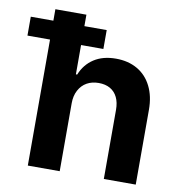

<svg xmlns="http://www.w3.org/2000/svg" viewBox="-125 -781 804 855"><g transform="rotate(10 277.5 -353.5)"><path d="M201.1 0H56.9V-707H197.2V-437.3H203Q222 -484.7 262.3 -510.9Q302.6 -537.1 361.4 -537.1Q417.1 -537.1 458.5 -513.2Q499.8 -489.3 522.3 -444.4Q544.9 -399.5 544.9 -338V0H400.6V-312.8Q400.6 -345.5 389.3 -369Q378 -392.4 356.4 -404.8Q334.9 -417.1 304.5 -417.1Q273.9 -417.1 250.9 -404.1Q227.9 -391.1 214.5 -366.1Q201.1 -341.2 201.1 -307.3ZM-45.2 -655.2H298.1V-569.8H-45.2Z"/></g></svg>

Font: Pretendard Std Variable
Style: Regular
Weight: 400
Designer: Base glyphs from Inter by Rasmus Andersson; Hangeul glyphs from Noto Sans CJK(Source Han Sans) by Jang Soo-young and Kan
Foundry: Kil Hyung-jin
Version: Version 1.309;Glyphs 3.2 (3225)